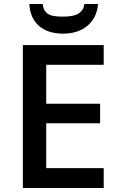

<svg xmlns="http://www.w3.org/2000/svg" viewBox="-20 -939 598 959"><path d="M94.2 0ZM498 0H94.2V-713.9H498V-615.2H210.9V-420.9H480V-323.2H210.9V-99.1H498ZM295.4 -771Q218.8 -771 174.6 -809.8Q130.4 -848.6 126.5 -918.9H193.4Q195.8 -895.5 206.5 -881.6Q217.3 -867.7 237.1 -861.8Q256.8 -856 297.4 -856Q348.6 -856 373.3 -872.1Q397.9 -888.2 401.4 -918.9H469.7Q463.9 -850.1 417 -810.5Q370.1 -771 295.4 -771Z"/></svg>

Font: Open Sans Semibold
Style: Regular
Weight: 600
Foundry: Ascender Corporation
Version: Version 1.10; ttfautohint (v1.5.65-e2d9)